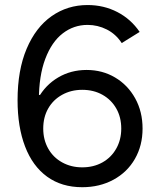

<svg xmlns="http://www.w3.org/2000/svg" viewBox="-20 -741 645 774"><path d="M50.8 -336.9Q50.8 -458 87.4 -544.4Q124 -630.9 188 -675.8Q252 -720.7 333 -720.7Q398.4 -720.7 453.1 -692.4Q507.8 -664.1 543 -612.3L470.7 -567.4Q447.3 -603.5 410.6 -622.1Q374 -640.6 333 -640.6Q277.3 -640.6 232.9 -606.4Q188.5 -572.3 162.6 -503.9Q136.7 -435.5 136.7 -336.9L128.9 -358.4H152.3L103.5 -222.7Q103.5 -291 133.3 -344.7Q163.1 -398.4 214.4 -428.7Q265.6 -459 329.1 -459Q392.6 -459 443.8 -428.7Q495.1 -398.4 524.9 -344.7Q554.7 -291 554.7 -222.7Q554.7 -154.3 523.9 -100.6Q493.2 -46.9 437.5 -16.6Q381.8 13.7 311.5 13.7Q228.5 13.7 169.9 -28.8Q111.3 -71.3 81.1 -150.4Q50.8 -229.5 50.8 -336.9ZM468.8 -222.7Q468.8 -268.6 448.7 -303.7Q428.7 -338.9 393.1 -358.9Q357.4 -378.9 311.5 -378.9Q266.6 -378.9 230.5 -358.9Q194.3 -338.9 174.3 -303.7Q154.3 -268.6 154.3 -222.7Q154.3 -177.7 174.3 -142.1Q194.3 -106.4 230.5 -86.4Q266.6 -66.4 311.5 -66.4Q357.4 -66.4 393.1 -86.4Q428.7 -106.4 448.7 -142.1Q468.8 -177.7 468.8 -222.7Z"/></svg>

Font: Wanted Sans Variable
Style: Regular
Weight: 400
Designer: Original Design by Kil Hyung-jin and Kang Hanbin, Wanted Lab, Inc; Hangeul from Source Han Sans by Jang Soo-young and Ka
Foundry: Wanted Lab, Inc.
Version: Version 1.003;Glyphs 3.2 (3227)